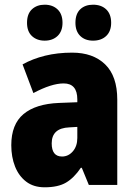

<svg xmlns="http://www.w3.org/2000/svg" viewBox="-20 -787 573 817"><path d="M287 -563Q376 -563 427.5 -513Q479 -463 479 -363V0H358L328 -73H324Q295 -30 261 -10Q227 10 170 10Q123 10 91.5 -14Q60 -38 44 -78.5Q28 -119 28 -169Q28 -258 80 -301.5Q132 -345 231 -349L309 -352V-364Q309 -432 251 -432Q199 -432 122 -391L76 -513Q119 -537 172 -550Q225 -563 287 -563ZM275 -245Q200 -242 200 -177Q200 -121 244 -121Q271 -121 290 -143Q309 -165 309 -200V-247ZM95 -690Q95 -728 116 -747.5Q137 -767 170 -767Q204 -767 225 -747Q246 -727 246 -690Q246 -654 225 -634Q204 -614 170 -614Q137 -614 116 -633.5Q95 -653 95 -690ZM301 -690Q301 -728 321.5 -747.5Q342 -767 376 -767Q411 -767 432 -747Q453 -727 453 -690Q453 -654 432 -634Q411 -614 376 -614Q342 -614 321.5 -634Q301 -654 301 -690Z"/></svg>

Font: Noto Sans Gurmukhi UI Condensed Black
Style: Regular
Weight: 900
Width: 3
Designer: Jelle Bosma - Monotype Design Team
Foundry: Monotype Imaging Inc.
Version: Version 2.004; ttfautohint (v1.8.4.7-5d5b)